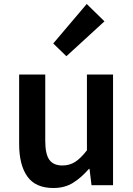

<svg xmlns="http://www.w3.org/2000/svg" viewBox="-20 -929 669 963"><path d="M248 14Q158 14 117 -44Q76 -102 76 -207V-555H207V-223Q207 -156 227.5 -127.5Q248 -99 293 -99Q329 -99 357 -117Q385 -135 416 -175V-555H547V0H439L429 -82H426Q389 -39 347 -12.5Q305 14 248 14ZM313 -647 247 -711 415 -909 504 -822Z"/></svg>

Font: Noto Sans KR Thin SemiBold
Style: Regular
Weight: 600
Version: Version 2.004-H2;hotconv 1.0.118;makeotfexe 2.5.65603